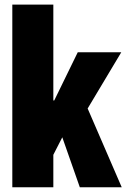

<svg xmlns="http://www.w3.org/2000/svg" viewBox="-20 -794 540 814"><path d="M32.2 0V-774.4H206.1V-368.2H210L309.6 -572.3H494.1L351.6 -334L496.1 0H318.4L244.1 -211.9L206.1 -137.7V0Z"/></svg>

Font: GenEi Gothic M Heavy
Style: Regular
Weight: 800
Designer: o_tamon (Modified); [Source Han Sans]
Ryoko NISHIZUKA  (kana & ideographs); Paul D. Hunt (Latin, Greek & Cyrillic); Wenl
Version: Version 1.1a;Original Version 1.004